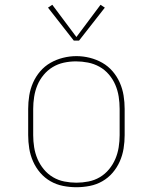

<svg xmlns="http://www.w3.org/2000/svg" viewBox="-20 -776 640 804"><path d="M300 8Q272 8 244 2.5Q216 -3 191.5 -17Q167 -31 148.5 -52.5Q130 -74 118.5 -100Q107 -126 102.5 -154Q98 -182 98 -210V-320Q98 -348 102.5 -376Q107 -404 118.5 -430Q130 -456 148.5 -477.5Q167 -499 191.5 -513Q216 -527 244 -534Q272 -541 300 -541Q328 -541 356 -534Q384 -527 408.5 -513Q433 -499 451.5 -477.5Q470 -456 481.5 -430Q493 -404 497.5 -376Q502 -348 502 -320V-210Q502 -182 497.5 -154Q493 -126 481.5 -100Q470 -74 451.5 -52.5Q433 -31 408.5 -17Q384 -3 356 2.5Q328 8 300 8ZM300 -11Q325 -11 350.5 -16Q376 -21 398 -34Q420 -47 436.5 -67Q453 -87 463 -110.5Q473 -134 477 -159.5Q481 -185 481 -210V-320Q481 -346 477 -371.5Q473 -397 463 -420.5Q453 -444 436 -464Q419 -484 396.5 -496.5Q374 -509 348.5 -514Q323 -519 298 -519Q272 -519 247 -513.5Q222 -508 200.5 -495Q179 -482 162.5 -462Q146 -442 136.5 -419Q127 -396 123 -370.5Q119 -345 119 -320V-210Q119 -185 123 -159.5Q127 -134 137 -110.5Q147 -87 163.5 -67Q180 -47 202 -34Q224 -21 249.5 -16Q275 -11 300 -11ZM289 -606 181 -744 199 -756 300 -621 401 -756 419 -744 311 -606Z"/></svg>

Font: Iosevka Curly Slab ThEx
Style: Regular
Weight: 100
Width: 7
Monospace: yes
Designer: Belleve Invis
Foundry: Belleve Invis
Version: Version 11.1.0; ttfautohint (v1.8.3)